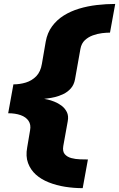

<svg xmlns="http://www.w3.org/2000/svg" viewBox="-20 -741 604 974"><path d="M399.5 213.5 426 68Q409 68 385.8 67.2Q362.5 66.5 341.5 60.8Q320.5 55 308.5 41Q296.5 27 301 0L323.5 -125Q329 -153 319 -172.8Q309 -192.5 291.8 -205.2Q274.5 -218 255.2 -225.5Q236 -233 221.8 -236Q207.5 -239 204 -239.5Q207 -240.5 222.2 -242Q237.5 -243.5 258.5 -248.5Q279.5 -253.5 301.5 -264Q323.5 -274.5 339.5 -292.8Q355.5 -311 360.5 -338.5L388 -493Q393 -520.5 410.2 -536.8Q427.5 -553 450.8 -561.5Q474 -570 497.5 -572.8Q521 -575.5 538 -575.5L564.5 -721Q518.5 -721 471.2 -715.5Q424 -710 381 -697Q338 -684 303 -662Q268 -640 244 -607.2Q220 -574.5 212 -530L192.5 -417Q186 -377 163.8 -354.2Q141.5 -331.5 110.8 -322.2Q80 -313 48 -313L21.5 -166.5Q57.5 -166.5 84.5 -157Q111.5 -147.5 124.8 -128Q138 -108.5 132.5 -79.5L118 6.5Q109.5 51.5 122.2 86Q135 120.5 162 144.8Q189 169 227.5 184.2Q266 199.5 310.2 206.5Q354.5 213.5 399.5 213.5Z"/></svg>

Font: Anybody Expanded ExtraBold
Style: Italic
Weight: 800
Width: 7
Italic angle: -10°
Version: Version 1.113;gftools[0.9.25]